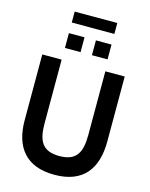

<svg xmlns="http://www.w3.org/2000/svg" viewBox="-144 -1088 928 1188"><g transform="rotate(15 320.0 -494.0)"><path d="M183 -928H456V-998H183ZM356 -765H456V-860H356ZM183 -765H283V-860H183ZM322 10C507 10 586 -100 586 -274V-690H462V-283C462 -172 433 -110 322 -110C211 -110 182 -172 182 -283V-690H58V-269C58 -100 137 10 322 10Z"/></g></svg>

Font: FREAK Grotesk Next
Style: Bold
Weight: 700
Width: 3
Designer: La Scuola Open Source
Foundry: La Scuola Open Source
Version: Version 1.000;PS 1.0;hotconv 1.0.72;makeotf.lib2.5.5900